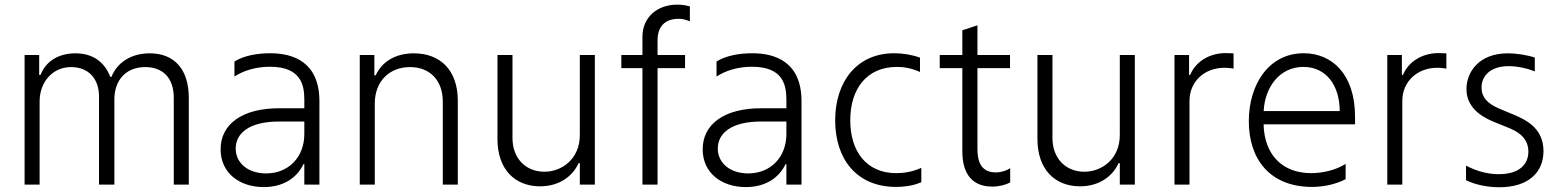

<svg xmlns="http://www.w3.org/2000/svg" viewBox="-20 -777 6568 808"><path d="M83.5 0H146.7V-349.4C146.7 -434.3 203.1 -494.7 278.8 -494.7C353.3 -494.7 396.7 -445 396.7 -371.1V0H461.3V-359C461.3 -437.5 508.2 -494.7 591.3 -494.7C663.4 -494.7 711.3 -451.3 711.3 -365.4V0H774.5V-365.4C774.5 -487.6 711.6 -552.6 610.4 -552.6C530.9 -552.6 473.4 -513.8 448.9 -453.5H444.2C420.1 -515.3 372.2 -552.6 296.9 -552.6C225.5 -552.6 172.2 -518.1 150.6 -461.6H144.9V-545.5H83.5Z M1089.8 10.3C1178.3 10.3 1232.2 -33.7 1257.1 -86.3H1260.7V0H1324.2V-351.2C1324.2 -516.7 1213.1 -552.9 1117.5 -552.9C1062.9 -552.9 1005.7 -543 966.6 -518.1V-454.9C1003.6 -479 1054.7 -496.1 1115.8 -496.1C1245.4 -496.1 1260.7 -420.8 1260.7 -358.3V-321.4H1154.1C999.3 -321.4 908.4 -254.6 908.4 -148.8C908.4 -47.9 989 10.3 1089.8 10.3ZM1099.8 -47.2C1024.9 -47.2 971.9 -89.8 971.9 -152.3C971.9 -214.8 1027 -265.6 1154.1 -265.6H1260.7V-213.1C1260.7 -114.7 1193.5 -47.2 1099.8 -47.2Z M1494 0H1557.2V-340.9C1557.2 -436.1 1619.7 -494.7 1705.6 -494.7C1789.4 -494.7 1843.4 -438.6 1843.4 -349.4V0H1906.6V-353.3C1906.6 -482.6 1831.7 -552.6 1721.6 -552.6C1641.7 -552.6 1586.6 -515.6 1561.1 -459.9H1555.4V-545.5H1494Z M2420.1 -208.5C2420.1 -108.3 2344.8 -54.3 2271 -54.3C2192.1 -54.3 2136.7 -110.8 2136.7 -196V-545.5H2073.5V-192.1C2073.5 -62.9 2148.1 7.1 2252.8 7.1C2332.7 7.1 2389.6 -34.4 2415.1 -90.6H2420.1V0H2483.3V-545.5H2420.1Z M2835.6 -697.8C2850.5 -697.8 2860.4 -696 2883.2 -687.5V-750C2870 -753.9 2851.6 -757.5 2829.9 -757.5C2747.2 -757.5 2683.6 -705.6 2683.6 -622.2V-545.5H2594.8V-490.4H2683.6V0H2747.2V-490.4H2862.9V-545.5H2747.2V-609C2747.2 -644.5 2761.4 -697.8 2835.6 -697.8Z M3118.6 10.3C3207 10.3 3261 -33.7 3285.9 -86.3H3289.4V0H3353V-351.2C3353 -516.7 3241.8 -552.9 3146.3 -552.9C3091.6 -552.9 3034.4 -543 2995.4 -518.1V-454.9C3032.3 -479 3083.5 -496.1 3144.5 -496.1C3274.1 -496.1 3289.4 -420.8 3289.4 -358.3V-321.4H3182.9C3028.1 -321.4 2937.1 -254.6 2937.1 -148.8C2937.1 -47.9 3017.8 10.3 3118.6 10.3ZM3128.6 -47.2C3053.6 -47.2 3000.7 -89.8 3000.7 -152.3C3000.7 -214.8 3055.8 -265.6 3182.9 -265.6H3289.4V-213.1C3289.4 -114.7 3222.3 -47.2 3128.6 -47.2Z M3751.1 9.6C3781.6 9.6 3821.4 5.7 3857.2 -10.3V-70.7C3820.3 -54 3784.1 -48.3 3752.1 -48.3C3626.4 -48.3 3558.2 -139.6 3558.2 -271C3558.2 -404.5 3628.9 -495.4 3754.3 -495.4C3784.1 -495.4 3815.3 -490.4 3851.6 -474.1V-534.4C3818.2 -546.5 3779.8 -552.9 3742.9 -552.9C3586.6 -552.9 3494.7 -434.3 3494.7 -270.2C3494.7 -109 3583.8 9.6 3751.1 9.6Z M4170.5 -51.5C4103.3 -51.5 4093.4 -105.8 4093.4 -150.9V-490.4H4230.5V-545.5H4093.4V-670.5L4029.8 -649.5V-545.5H3934.7V-490.4H4029.8V-140.3C4029.8 -43 4073.5 8.2 4155.5 8.2C4185.4 8.2 4212.7 1.1 4231.2 -9.6V-69.2C4216.6 -59.3 4194.6 -51.5 4170.5 -51.5Z M4692.5 -208.5C4692.5 -108.3 4617.2 -54.3 4543.3 -54.3C4464.5 -54.3 4409.1 -110.8 4409.1 -196V-545.5H4345.9V-192.1C4345.9 -62.9 4420.5 7.1 4525.2 7.1C4605.1 7.1 4661.9 -34.4 4687.5 -90.6H4692.5V0H4755.7V-545.5H4692.5Z M4922.6 0H4985.8V-352.3C4985.8 -433.2 5047.9 -491.8 5133.2 -491.8C5150.2 -491.8 5165.5 -489 5171.2 -488.3V-552.6C5163 -552.9 5148.4 -553.6 5137.8 -553.6C5069.2 -553.6 5010.7 -516.7 4988.6 -461.6H4984V-545.5H4922.6Z M5682.5 -285.2C5682.5 -467.7 5583.1 -552.9 5466.6 -552.9C5318.2 -552.9 5235.4 -420.1 5235.4 -266.7C5235.4 -106.9 5324.6 9.6 5501.4 9.6C5554.7 9.6 5606.5 -3.6 5642.8 -23.1V-87.4C5606.5 -63.6 5550.4 -48.3 5497.9 -48.3C5379.6 -48.3 5300.8 -122.5 5297.6 -253.9H5682.5ZM5297.9 -309.7C5303.3 -411.6 5365.8 -495.4 5465.2 -495.4C5562.9 -495.4 5617.9 -415.1 5617.9 -309.7Z M5818.2 0H5881.4V-352.3C5881.4 -433.2 5943.5 -491.8 6028.8 -491.8C6045.8 -491.8 6061.1 -489 6066.8 -488.3V-552.6C6058.6 -552.9 6044 -553.6 6033.4 -553.6C5964.8 -553.6 5906.2 -516.7 5884.2 -461.6H5879.6V-545.5H5818.2Z M6289.8 11C6412.6 11 6475.5 -52.2 6475.5 -141C6475.5 -239.7 6399.1 -273.8 6346.9 -295.8L6300.1 -315.3C6264.6 -330.3 6214.8 -351.9 6214.8 -408.7C6214.8 -455.6 6250 -498.6 6328.8 -498.6C6366.5 -498.6 6409.1 -489 6438.9 -476.2V-534.8C6405.2 -545.8 6360.1 -552.6 6326 -552.6C6201.7 -552.6 6151.3 -471.9 6151.3 -402C6151.3 -312.5 6235.1 -276.6 6277 -259.9L6323.9 -241.1C6359.4 -226.9 6411.9 -202.1 6411.9 -138.8C6411.9 -84.5 6372.5 -44 6287.3 -44C6236.5 -44 6192.1 -58.2 6149.5 -79.9V-18.8C6184.3 -1.1 6236.5 11 6289.8 11Z"/></svg>

Font: TID UI Light
Style: Regular
Weight: 300
Designer: The TID Project Authors
Foundry: Bakken & Bæck
Version: Version 1.001;hotconv 1.0.109;makeotfexe 2.5.65596